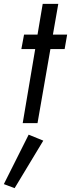

<svg xmlns="http://www.w3.org/2000/svg" viewBox="-67 -640 369 998"><path d="M58 -460 44 -385H116L51 0H128L195 -385H269L282 -460H208L236 -620H155L128 -460ZM82 60 -47 317 9 338 158 91Z"/></svg>

Font: Jost
Style: Italic
Weight: 400
Italic angle: -5°
Version: Version 3.710